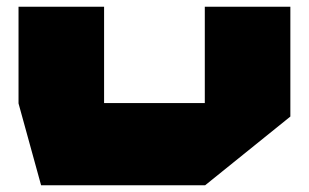

<svg xmlns="http://www.w3.org/2000/svg" viewBox="-20 -550 917 570"><path d="M588 0V-530H842V-204L589 0ZM102 0 35 -243V-244H588V0ZM35 -244V-530H288H289V-244Z"/></svg>

Font: Foldit Black
Style: Regular
Weight: 900
Version: Version 1.003